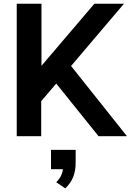

<svg xmlns="http://www.w3.org/2000/svg" viewBox="-20 -739 709 1042"><path d="M652.8 -718.8H492.2L205.1 -381.8V-718.8H70.8V0H203.6V-189.9L285.2 -285.6L514.6 0H668.9L365.7 -380.9ZM334 283.2C375.5 245.1 390.6 199.7 390.6 142.6V74.2H256.8V179.2H321.3C318.4 205.1 308.1 227.1 285.2 250Z"/></svg>

Font: Winston SemiBold
Style: Regular
Weight: 600
Designer: Vernon Adams, Kim Jin-seong, David Berlow, Cristiano Sobral
Foundry: The Winston Project Authors
Version: Version 3.004